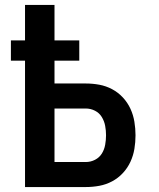

<svg xmlns="http://www.w3.org/2000/svg" viewBox="-20 -755 640 775"><path d="M81 0V-510H24V-592H81V-735H200V-592H300V-510H200V-418H326Q354 -418 381 -413Q408 -408 432.5 -395Q457 -382 476 -361.5Q495 -341 506.5 -316Q518 -291 522.5 -263.5Q527 -236 527 -209Q527 -181 522.5 -154Q518 -127 506.5 -102Q495 -77 476 -56.5Q457 -36 432.5 -23Q408 -10 381 -5Q354 0 326 0ZM326 -101Q346 -101 363.5 -110Q381 -119 391 -135Q401 -151 404.5 -170.5Q408 -190 408 -209Q408 -228 404.5 -247Q401 -266 391 -282.5Q381 -299 363.5 -308Q346 -317 326 -317H200V-101Z"/></svg>

Font: Iosevka Custom Extended
Style: Bold
Weight: 700
Width: 7
Monospace: yes
Designer: Belleve Invis
Foundry: Belleve Invis
Version: Version 11.2.4; ttfautohint (v1.8.4)